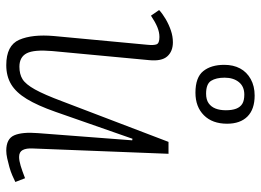

<svg xmlns="http://www.w3.org/2000/svg" viewBox="-130 -689 833 613"><g transform="rotate(90 286.5 -382.5)"><path d="M12 -474Q24 -485 41 -495Q58 -505 77 -511.5Q96 -518 115 -518Q144 -518 160 -500Q176 -482 172 -442L143 -133Q138 -75 150 -51.5Q162 -28 193 -28Q217 -28 233 -38Q249 -48 265.5 -77.5Q282 -107 304 -166L433 -504H471L454 -70Q453 -50 459 -38.5Q465 -27 481 -27Q493 -27 509.5 -32Q526 -37 549 -46L561 -15Q553 -11 540.5 -5.5Q528 0 513.5 4Q499 8 485.5 11Q472 14 461 14Q423 14 412 -11.5Q401 -37 405 -87L428 -388L423 -389L337 -143Q317 -86 296 -51.5Q275 -17 249 -1.5Q223 14 188 14Q125 14 107 -27.5Q89 -69 95 -138L123 -437Q125 -457 121.5 -466Q118 -475 98 -475Q83 -475 67 -468.5Q51 -462 30 -448ZM276 -590Q227 -590 207 -615Q187 -640 187 -682Q187 -711 198.5 -732.5Q210 -754 232.5 -766.5Q255 -779 285 -779Q329 -779 352 -756Q375 -733 375 -691Q375 -644 348 -617Q321 -590 276 -590ZM279 -624Q298 -624 309.5 -632Q321 -640 326.5 -654Q332 -668 332 -687Q332 -707 327 -720Q322 -733 311.5 -739.5Q301 -746 282 -746Q256 -746 242 -728.5Q228 -711 228 -683Q228 -656 238 -640Q248 -624 279 -624Z"/></g></svg>

Font: Literata 18pt ExtraLight
Style: Italic
Weight: 250
Italic angle: -2°
Designer: Latin by Veronika Burian and Jose Scaglione. Greek by Irene Vlachou. Cyrillic by Vera Evstafieva
Foundry: TypeTogether
Version: Version 3.103;gftools[0.9.29]